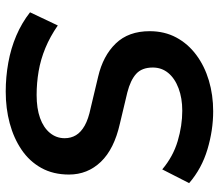

<svg xmlns="http://www.w3.org/2000/svg" viewBox="-67 -688 765 671"><g transform="rotate(90 315.5 -352.5)"><path d="M300 10Q249 10 199 1Q149 -8 104.5 -27Q60 -46 23 -75L69 -172Q108 -145 148 -128.5Q188 -112 229 -105Q270 -98 312 -98Q359 -98 392.5 -110Q426 -122 444.5 -144.5Q463 -167 463 -196Q463 -218 452.5 -235.5Q442 -253 419 -266Q396 -279 357 -287L248 -313Q175 -330 132 -374.5Q89 -419 89 -493Q89 -545 111 -586Q133 -627 172 -656Q211 -685 261.5 -700Q312 -715 369 -715Q435 -715 502 -695Q569 -675 620 -631L572 -537Q527 -575 473 -591Q419 -607 367 -607Q323 -607 288.5 -594Q254 -581 235 -558Q216 -535 216 -504Q216 -466 238 -446Q260 -426 303 -415L412 -389Q501 -369 545.5 -322.5Q590 -276 590 -211Q590 -156 567 -114.5Q544 -73 503.5 -45.5Q463 -18 411 -4Q359 10 300 10Z"/></g></svg>

Font: Nunito Sans 12pt
Style: Bold Italic
Weight: 700
Italic angle: -9°
Designer: Vernon Adams
Foundry: Vernon Adams
Version: Version 3.101;gftools[0.9.27]